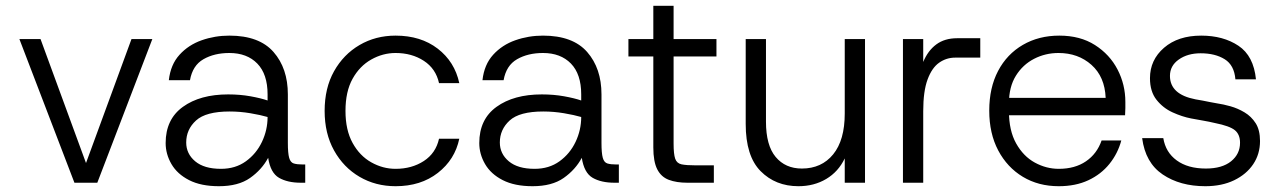

<svg xmlns="http://www.w3.org/2000/svg" viewBox="-20 -631 4422 663"><path d="M237 0 47 -496H120L277 -68L434 -496H506L316 0Z M736 12Q674 12 633 -9Q592 -30 572 -64.5Q552 -99 552 -137Q552 -219 611.5 -262Q671 -305 768 -305Q809 -305 845 -298.5Q881 -292 904 -284V-305Q904 -375 868.5 -411.5Q833 -448 772 -448Q720 -448 682.5 -426.5Q645 -405 636 -354H563Q569 -408 600 -442Q631 -476 676.5 -492Q722 -508 772 -508Q875 -508 924.5 -451.5Q974 -395 974 -305V-138Q974 -102 978.5 -86Q983 -70 994.5 -66.5Q1006 -63 1026 -63H1034V0H1019Q973 0 943.5 -17Q914 -34 906 -86Q884 -45 843.5 -16.5Q803 12 736 12ZM743 -48Q793 -48 829 -74Q865 -100 884.5 -141Q904 -182 904 -227Q880 -234 844.5 -240Q809 -246 773 -246Q691 -246 657 -215Q623 -184 623 -139Q623 -100 654 -74Q685 -48 743 -48Z M1346 12Q1277 12 1221.5 -20.5Q1166 -53 1133.5 -111.5Q1101 -170 1101 -248Q1101 -327 1133.5 -385Q1166 -443 1221.5 -475.5Q1277 -508 1346 -508Q1433 -508 1491.5 -463Q1550 -418 1566 -344H1496Q1485 -394 1443.5 -421Q1402 -448 1346 -448Q1302 -448 1262 -425.5Q1222 -403 1197.5 -359Q1173 -315 1173 -248Q1173 -182 1197.5 -137.5Q1222 -93 1262 -70.5Q1302 -48 1346 -48Q1402 -48 1443.5 -75Q1485 -102 1496 -152H1566Q1551 -80 1492 -34Q1433 12 1346 12Z M1819 12Q1757 12 1716 -9Q1675 -30 1655 -64.5Q1635 -99 1635 -137Q1635 -219 1694.5 -262Q1754 -305 1851 -305Q1892 -305 1928 -298.5Q1964 -292 1987 -284V-305Q1987 -375 1951.5 -411.5Q1916 -448 1855 -448Q1803 -448 1765.5 -426.5Q1728 -405 1719 -354H1646Q1652 -408 1683 -442Q1714 -476 1759.5 -492Q1805 -508 1855 -508Q1958 -508 2007.5 -451.5Q2057 -395 2057 -305V-138Q2057 -102 2061.5 -86Q2066 -70 2077.5 -66.5Q2089 -63 2109 -63H2117V0H2102Q2056 0 2026.5 -17Q1997 -34 1989 -86Q1967 -45 1926.5 -16.5Q1886 12 1819 12ZM1826 -48Q1876 -48 1912 -74Q1948 -100 1967.5 -141Q1987 -182 1987 -227Q1963 -234 1927.5 -240Q1892 -246 1856 -246Q1774 -246 1740 -215Q1706 -184 1706 -139Q1706 -100 1737 -74Q1768 -48 1826 -48Z M2354 0Q2316 0 2289.5 -10Q2263 -20 2249.5 -46.5Q2236 -73 2236 -122V-436H2150V-496H2236V-611H2306V-496H2454V-436H2306V-135Q2306 -99 2311.5 -83Q2317 -67 2333.5 -63.5Q2350 -60 2384 -60H2445V0Z M2737 12Q2658 12 2606.5 -40Q2555 -92 2555 -203V-496H2625V-211Q2625 -129 2658.5 -89Q2692 -49 2749 -49Q2817 -49 2857 -98Q2897 -147 2897 -239V-496H2967V0H2897V-84Q2875 -38 2833 -13Q2791 12 2737 12Z M3098 0V-496H3168V-417Q3184 -456 3213 -477.5Q3242 -499 3285 -499H3365V-432H3278Q3248 -432 3223 -414.5Q3198 -397 3183 -356.5Q3168 -316 3168 -247V0Z M3636 12Q3566 12 3512 -20.5Q3458 -53 3427 -111.5Q3396 -170 3396 -249Q3396 -328 3426.5 -386Q3457 -444 3512 -476Q3567 -508 3638 -508Q3710 -508 3761 -475.5Q3812 -443 3839 -391Q3866 -339 3866 -279Q3866 -269 3866 -258Q3866 -247 3865 -233H3450V-293H3798Q3795 -366 3749 -407Q3703 -448 3635 -448Q3590 -448 3551 -428Q3512 -408 3488 -369.5Q3464 -331 3464 -274V-247Q3464 -180 3489 -135.5Q3514 -91 3553.5 -69.5Q3593 -48 3636 -48Q3692 -48 3730 -74Q3768 -100 3784 -146H3852Q3840 -101 3811 -65Q3782 -29 3738 -8.5Q3694 12 3636 12Z M4142 12Q4055 12 3995 -28.5Q3935 -69 3924 -154H3997Q4005 -105 4043.5 -77Q4082 -49 4144 -49Q4200 -49 4231 -74Q4262 -99 4262 -138Q4262 -167 4244 -181.5Q4226 -196 4176 -206Q4155 -211 4134.5 -214.5Q4114 -218 4093 -222Q4062 -228 4029 -243Q3996 -258 3973.5 -286.5Q3951 -315 3951 -361Q3951 -424 3999.5 -466Q4048 -508 4128 -508Q4204 -508 4256.5 -473Q4309 -438 4317 -357H4246Q4242 -406 4209 -426.5Q4176 -447 4126 -447Q4081 -447 4050.5 -425.5Q4020 -404 4020 -369Q4020 -305 4108 -288Q4121 -286 4133.5 -283.5Q4146 -281 4158.5 -278.5Q4171 -276 4183 -274Q4204 -271 4229 -264Q4254 -257 4277.5 -243Q4301 -229 4316 -205.5Q4331 -182 4331 -144Q4331 -99 4307.5 -64Q4284 -29 4241.5 -8.5Q4199 12 4142 12Z"/></svg>

Font: Host Grotesk Light Light
Style: Regular
Weight: 300
Version: Version 1.003